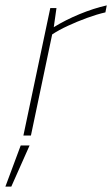

<svg xmlns="http://www.w3.org/2000/svg" viewBox="-63 -504 417 714"><path d="M24 0 124 -474H147L137 -403Q181 -430 233 -451.5Q285 -473 334 -484L329 -458Q298 -451 261 -437.5Q224 -424 189.5 -408Q155 -392 131 -376L52 0ZM-43 190 14 37H47L-21 190Z"/></svg>

Font: Kanit Thin
Style: Italic
Weight: 250
Italic angle: -12°
Designer: Katatrad Team
Foundry: CadsonDemak
Version: Version 2.000; ttfautohint (v1.8.3)